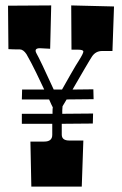

<svg xmlns="http://www.w3.org/2000/svg" viewBox="-20 -692 453 712"><path d="M269 -507.8H245.1L244.1 -671.9L402.8 -668L397 -502.9H358.9Q334.5 -502.9 320.8 -481.9Q318.4 -478.5 311 -466.1Q303.7 -453.6 293.5 -436.5Q264.6 -387.7 249 -359.9L326.2 -360.8L327.1 -324.2L227.1 -323.2L211.9 -297.9Q210.9 -290 210.9 -282.7V-270L325.2 -271L324.2 -233.9L209 -232.9V-192.9Q209 -170.9 236.8 -170.9H289.1L283.2 0H96.2L92.8 -167H144Q173.8 -167 173.8 -191.9V-232.9H61V-270H174.8V-279.3Q174.8 -288.1 175.8 -293.9Q171.4 -301.8 162.1 -323.2H61L62 -359.9H144Q108.9 -434.6 95.9 -458.7Q83 -482.9 78.1 -491.2Q66.4 -508.8 53.2 -508.8H43.9Q37.6 -508.8 29.5 -509Q21.5 -509.3 11.2 -509.8L9.8 -670.9L169.9 -671.9L166 -511.2Q130.9 -513.2 127.9 -513.2Q105 -513.2 115.2 -494.1Q128.4 -471.2 179.2 -359.9H210Q228 -391.6 241.2 -415Q265.6 -457.5 271.5 -465.8Q289.1 -493.7 289.1 -500.7Q289.1 -507.8 269 -507.8Z"/></svg>

Font: Smokum
Style: Regular
Weight: 400
Designer: Astigmatic (AOETI)
Foundry: Astigmatic (AOETI)
Version: Version 1.001